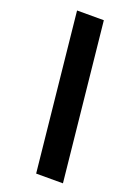

<svg xmlns="http://www.w3.org/2000/svg" viewBox="-163 -827 708 1000"><g transform="rotate(20 191.0 -326.5)"><path d="M173.3 109.4 83 -761.7H231.4L321.8 109.4Z"/></g></svg>

Font: Inter Display Extra Bold
Style: Italic
Weight: 800
Italic angle: -9.39999°
Designer: Rasmus Andersson
Foundry: rsms
Version: Version 4.000;git-4fc901f